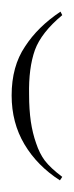

<svg xmlns="http://www.w3.org/2000/svg" viewBox="-20 -165 127 330"><path d="M87 139Q67 124 57 111Q48 99 42 81Q36 64 33 44Q30 23 30 -2Q29 -48 40 -79Q51 -109 87 -139L84 -145Q45 -119 23 -85Q0 -51 0 -1Q0 46 22 83Q44 120 83 145Z"/></svg>

Font: Bravura Text
Style: Regular
Weight: 400
Designer: Daniel Spreadbury et al.
Foundry: Steinberg Media Technologies GmbH
Version: Version 1.393